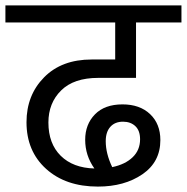

<svg xmlns="http://www.w3.org/2000/svg" viewBox="-39 -708 691 710"><path d="M324 -420Q234 -420 187 -373.5Q140 -327 140 -255Q140 -177 185.5 -132Q231 -87 310 -85Q276 -133 276 -191Q276 -248 312 -285Q348 -322 414 -322Q478 -322 516 -286Q554 -250 554 -190Q554 -109 487.5 -63.5Q421 -18 323 -18Q204 -18 131.5 -83.5Q59 -149 59 -256Q59 -356 124 -422Q189 -488 300 -488H387V-625H-19V-688H632V-625H464V-420ZM416 -258Q386 -258 369 -239Q352 -220 352 -186Q352 -140 376 -90Q424 -100 451.5 -126.5Q479 -153 479 -193Q479 -225 461.5 -241.5Q444 -258 416 -258Z"/></svg>

Font: FiraGO Book
Style: Regular
Weight: 350
Designer: bBox Type
Foundry: bBox Type GmbH
Version: Version 1.001;PS 001.001;hotconv 1.0.88;makeotf.lib2.5.64775